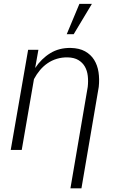

<svg xmlns="http://www.w3.org/2000/svg" viewBox="-20 -791 627 1013"><path d="M182.6 -528.3 165.5 -432.1Q198.2 -481.4 245.1 -510.3Q292 -539.1 353 -538.1Q398.4 -537.1 428.7 -520.3Q459 -503.4 476.6 -475.3Q494.1 -447.3 499.8 -410.4Q505.4 -373.5 501 -332.5L409.7 202.6H351.6L442.9 -332.5Q446.3 -362.8 443.1 -390.6Q439.9 -418.5 427.7 -439.7Q415.5 -460.9 393.6 -474.1Q371.6 -487.3 337.4 -488.3Q306.6 -488.8 280 -480.7Q253.4 -472.7 231.2 -457.5Q209 -442.4 190.9 -420.9Q172.9 -399.4 159.2 -373.5L94.7 0H36.6L128.4 -528.3ZM398.9 -770.5H464.8L368.7 -610.4H332Z"/></svg>

Font: Roboto Mono Light
Style: Italic
Weight: 300
Designer: Google
Version: Version 2.000985; 2015; ttfautohint (v1.3)